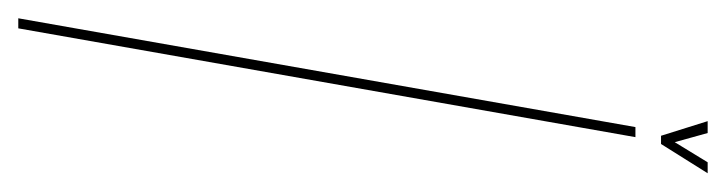

<svg xmlns="http://www.w3.org/2000/svg" viewBox="-345 -482 794 210"><g transform="rotate(90 52.0 -377.0)"><path d="M-33 0 86 -675H97L-22 0ZM95.5 -703 79.5 -754H92.5L102.5 -718L124.5 -754H136.5L104.5 -703Z"/></g></svg>

Font: Anybody UltraCondensed Thin
Style: Italic
Weight: 100
Width: 1
Italic angle: -10°
Designer: Tyler Finck
Foundry: Etcetera Type Company
Version: Version 1.010; ttfautohint (v1.8.3) -l 8 -r 50 -G 200 -x 14 